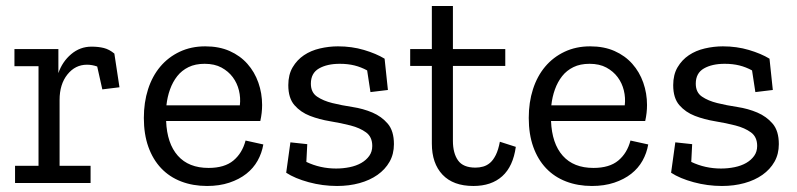

<svg xmlns="http://www.w3.org/2000/svg" viewBox="-20 -608 2647 638"><path d="M284 -453Q307 -453 325 -448.5Q343 -444 360 -430L377 -318L320 -311L303 -387Q286 -393 269 -393Q230 -393 204 -360.5Q178 -328 178 -276V-57H281V0H30V-57H108V-388H28V-445H174V-365Q187 -403 216.5 -428Q246 -453 284 -453Z M855 -128Q850 -99 836 -74Q822 -49 798.5 -30.5Q775 -12 742 -1Q709 10 668 10Q621 10 582 -5Q543 -20 515.5 -49Q488 -78 473 -120Q458 -162 458 -216Q458 -268 472 -311.5Q486 -355 512.5 -386.5Q539 -418 577 -436Q615 -454 662 -454Q708 -454 743 -438.5Q778 -423 802 -396Q826 -369 838.5 -333.5Q851 -298 851 -259Q851 -233 845 -206H532Q535 -131 571 -90.5Q607 -50 673 -50Q726 -50 755.5 -74.5Q785 -99 796 -141ZM777 -258Q780 -283 774 -307.5Q768 -332 753.5 -351.5Q739 -371 716 -383.5Q693 -396 660 -396Q629 -396 606.5 -385Q584 -374 569 -355Q554 -336 545 -311Q536 -286 533 -258Z M1289 -129Q1289 -96 1274.5 -70.5Q1260 -45 1234.5 -27Q1209 -9 1174.5 0.5Q1140 10 1100 10Q1052 10 1006 -2.5Q960 -15 931 -34L945 -135L1001 -129L998 -70Q1044 -48 1097 -48Q1120 -48 1142 -52.5Q1164 -57 1180.5 -66.5Q1197 -76 1207 -90Q1217 -104 1217 -123Q1217 -153 1196.5 -168Q1176 -183 1145 -191Q1114 -199 1077.5 -205Q1041 -211 1010 -223Q979 -235 958.5 -258.5Q938 -282 938 -325Q938 -360 952.5 -384.5Q967 -409 990 -424.5Q1013 -440 1043 -447Q1073 -454 1103 -454Q1149 -454 1189.5 -442Q1230 -430 1258 -413L1269 -309L1211 -302L1200 -374Q1180 -385 1158 -390.5Q1136 -396 1109 -396Q1067 -396 1040 -380.5Q1013 -365 1013 -330Q1013 -301 1033.5 -287Q1054 -273 1084.5 -265.5Q1115 -258 1151 -252.5Q1187 -247 1217.5 -234Q1248 -221 1268.5 -197Q1289 -173 1289 -129Z M1694 -120Q1685 -55 1649 -22.5Q1613 10 1553 10Q1486 10 1450.5 -27.5Q1415 -65 1415 -131V-389H1343V-445H1415V-588H1485V-445H1659V-389H1485V-140Q1485 -99 1502 -75Q1519 -51 1560 -51Q1573 -51 1585.5 -54.5Q1598 -58 1608.5 -67Q1619 -76 1627.5 -93Q1636 -110 1641 -137L1694 -120Z M2134 -128Q2129 -99 2115 -74Q2101 -49 2077.5 -30.5Q2054 -12 2021 -1Q1988 10 1947 10Q1900 10 1861 -5Q1822 -20 1794.5 -49Q1767 -78 1752 -120Q1737 -162 1737 -216Q1737 -268 1751 -311.5Q1765 -355 1791.5 -386.5Q1818 -418 1856 -436Q1894 -454 1941 -454Q1987 -454 2022 -438.5Q2057 -423 2081 -396Q2105 -369 2117.5 -333.5Q2130 -298 2130 -259Q2130 -233 2124 -206H1811Q1814 -131 1850 -90.5Q1886 -50 1952 -50Q2005 -50 2034.5 -74.5Q2064 -99 2075 -141ZM2056 -258Q2059 -283 2053 -307.5Q2047 -332 2032.5 -351.5Q2018 -371 1995 -383.5Q1972 -396 1939 -396Q1908 -396 1885.5 -385Q1863 -374 1848 -355Q1833 -336 1824 -311Q1815 -286 1812 -258Z M2568 -129Q2568 -96 2553.5 -70.5Q2539 -45 2513.5 -27Q2488 -9 2453.5 0.5Q2419 10 2379 10Q2331 10 2285 -2.5Q2239 -15 2210 -34L2224 -135L2280 -129L2277 -70Q2323 -48 2376 -48Q2399 -48 2421 -52.5Q2443 -57 2459.5 -66.5Q2476 -76 2486 -90Q2496 -104 2496 -123Q2496 -153 2475.5 -168Q2455 -183 2424 -191Q2393 -199 2356.5 -205Q2320 -211 2289 -223Q2258 -235 2237.5 -258.5Q2217 -282 2217 -325Q2217 -360 2231.5 -384.5Q2246 -409 2269 -424.5Q2292 -440 2322 -447Q2352 -454 2382 -454Q2428 -454 2468.5 -442Q2509 -430 2537 -413L2548 -309L2490 -302L2479 -374Q2459 -385 2437 -390.5Q2415 -396 2388 -396Q2346 -396 2319 -380.5Q2292 -365 2292 -330Q2292 -301 2312.5 -287Q2333 -273 2363.5 -265.5Q2394 -258 2430 -252.5Q2466 -247 2496.5 -234Q2527 -221 2547.5 -197Q2568 -173 2568 -129Z"/></svg>

Font: Zilla Slab Regular
Style: Regular
Weight: 400
Designer: Typotheque.com
Foundry: Typotheque type foundry
Version: Version 1.0; 2017